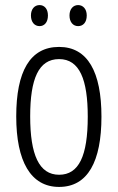

<svg xmlns="http://www.w3.org/2000/svg" viewBox="-20 -727 464 757"><path d="M102 -666C102 -640 116 -624 136 -624C155 -624 169 -639 169 -666C169 -692 155 -707 136 -707C116 -707 102 -691 102 -666ZM254 -666C254 -640 268 -624 288 -624C308 -624 322 -639 322 -666C322 -692 307 -707 288 -707C269 -707 254 -692 254 -666ZM380 -267C380 -443 326 -542 213 -542C98 -542 44 -445 44 -268C44 -91 101 10 213 10C326 10 380 -90 380 -267ZM99 -268C99 -416 132 -494 213 -494C294 -494 326 -413 326 -267C326 -112 291 -38 213 -38C134 -38 99 -117 99 -268Z"/></svg>

Font: Noto Sans Gurmukhi UI ExtraCondensed Light
Style: Regular
Weight: 300
Width: 2
Designer: Jelle Bosma - Monotype Design Team
Foundry: Monotype Imaging Inc.
Version: Version 2.004